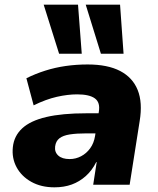

<svg xmlns="http://www.w3.org/2000/svg" viewBox="-20 -791 677 822"><path d="M213 11Q156 11 114 -12.5Q72 -36 51 -75Q30 -114 35 -161Q40 -209 75 -241.5Q110 -274 178 -290Q246 -306 350 -306H422L409 -220H351Q308 -220 279 -215.5Q250 -211 234.5 -199Q219 -187 216 -164Q213 -140 229.5 -125Q246 -110 278 -110Q304 -110 327 -122Q350 -134 366 -156Q382 -178 387 -209L403 -312Q410 -352 386.5 -369.5Q363 -387 310 -387Q270 -387 223.5 -376.5Q177 -366 124 -340L93 -456Q131 -475 173.5 -488.5Q216 -502 261.5 -508.5Q307 -515 355 -515Q441 -515 494.5 -487Q548 -459 569.5 -405.5Q591 -352 578 -273L535 0H379L394 -97H392Q374 -61 347 -37Q320 -13 287 -1Q254 11 213 11ZM412 -561 347 -771H494L509 -561ZM233 -561 167 -771H314L330 -561Z"/></svg>

Font: Nunito Sans 8pt Black
Style: Italic
Weight: 900
Italic angle: -9°
Version: Version 3.101;gftools[0.9.27]